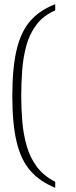

<svg xmlns="http://www.w3.org/2000/svg" viewBox="-20 -767 360 904"><path d="M240 117Q168 88 123.5 37.5Q79 -13 58.5 -98Q38 -183 38 -315Q38 -448 58.5 -533.5Q79 -619 123.5 -669.5Q168 -720 240 -747V-718Q184 -694 151.5 -650.5Q119 -607 104 -552Q89 -497 84.5 -436Q80 -375 80 -315Q80 -255 85 -195Q90 -135 105.5 -80.5Q121 -26 153 17.5Q185 61 240 89Z"/></svg>

Font: Noto Serif Bengali ExtraLight
Style: Regular
Weight: 250
Version: Version 2.003